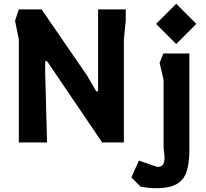

<svg xmlns="http://www.w3.org/2000/svg" viewBox="-20 -757 1093 1020"><path d="M80 0V-547L60 -647L80 -707H201L443 -355L491 -272H501V-707H648V-647L638 -547V0H523L230 -432H220V-372L230 0ZM916 -523 809 -630 916 -737 1023 -630ZM807 243Q789 243 766.5 240.5Q744 238 726 234L678 185L718 96L816 130Q839 130 847 115.5Q855 101 854 77.5Q853 54 849 29V-333L828 -423L848 -473H986V42Q986 112 970.5 156.5Q955 201 916.5 222Q878 243 807 243Z"/></svg>

Font: Rowdies Light
Style: Regular
Weight: 300
Designer: Jaikishan Patel
Version: Version 1.000; ttfautohint (v1.8.3)